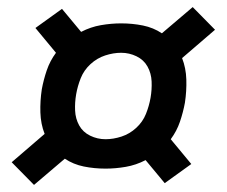

<svg xmlns="http://www.w3.org/2000/svg" viewBox="-20 -611 640 542"><path d="M76 -89 13 -153 106 -233Q95 -261 94 -293.5Q93 -326 98 -359Q103 -386 112 -412.5Q121 -439 138 -462L80 -532L155 -586L209 -521Q236 -535 265 -540Q294 -545 322 -545Q354 -545 383.5 -539Q413 -533 437 -517L524 -591L587 -527L494 -447Q505 -419 506 -386.5Q507 -354 502 -321Q497 -294 488 -267.5Q479 -241 462 -218L520 -148L445 -94L391 -159Q364 -145 335 -140Q306 -135 278 -135Q246 -135 216.5 -141Q187 -147 163 -163ZM278 -218Q300 -218 323 -225.5Q346 -233 364.5 -250Q383 -267 392 -289.5Q401 -312 405 -335Q409 -358 408 -381Q407 -404 396.5 -423Q386 -442 365.5 -452Q345 -462 322 -462Q300 -462 277 -454.5Q254 -447 235.5 -430Q217 -413 208 -390.5Q199 -368 195 -345Q191 -322 192 -299Q193 -276 203.5 -257Q214 -238 234.5 -228Q255 -218 278 -218Z"/></svg>

Font: Iosevka Extended Oblique
Style: Bold
Weight: 700
Width: 7
Italic angle: -9°
Monospace: yes
Designer: Belleve Invis
Foundry: Belleve Invis
Version: Version 32.5.0; ttfautohint (v1.8.4)